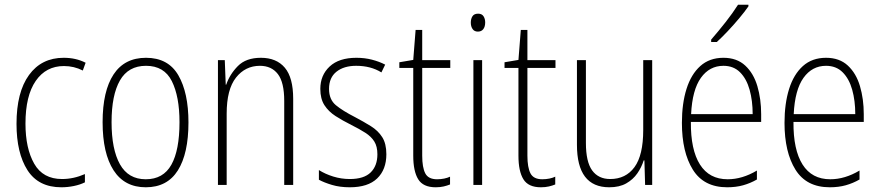

<svg xmlns="http://www.w3.org/2000/svg" viewBox="-20 -784 3731 814"><path d="M240 10Q143 10 96.5 -62.5Q50 -135 50 -259Q50 -393 103 -466Q156 -539 250 -539Q302 -539 343 -518L331 -485Q294 -504 251 -504Q175 -504 131.5 -441Q88 -378 88 -260Q88 -155 125 -90Q162 -25 243 -25Q292 -25 340 -46V-11Q320 -1 293.5 4.5Q267 10 240 10Z M779 -265Q779 -133 734 -61.5Q689 10 598 10Q508 10 461.5 -62Q415 -134 415 -266Q415 -398 461.5 -468.5Q508 -539 599 -539Q693 -539 736 -465Q779 -391 779 -265ZM453 -266Q453 -151 488.5 -87.5Q524 -24 598 -24Q672 -24 706.5 -85.5Q741 -147 741 -266Q741 -375 708.5 -440Q676 -505 599 -505Q524 -505 488.5 -443Q453 -381 453 -266Z M1086 -539Q1152 -539 1187.5 -497Q1223 -455 1223 -365V0H1185V-356Q1185 -435 1158 -470Q1131 -505 1082 -505Q1020 -505 980.5 -455Q941 -405 941 -302V0H904V-529H933L937 -425H939Q954 -469 988.5 -504Q1023 -539 1086 -539Z M1618 -130Q1618 -65 1579 -27.5Q1540 10 1463 10Q1421 10 1387.5 0Q1354 -10 1332 -22V-63Q1359 -46 1393 -35.5Q1427 -25 1463 -25Q1523 -25 1551.5 -53Q1580 -81 1580 -130Q1580 -163 1567 -184Q1554 -205 1529 -221Q1504 -237 1470 -254Q1432 -273 1402.5 -292Q1373 -311 1355.5 -338Q1338 -365 1338 -407Q1338 -465 1377.5 -502Q1417 -539 1491 -539Q1526 -539 1557 -531Q1588 -523 1613 -510L1597 -477Q1552 -505 1490 -505Q1438 -505 1406.5 -480Q1375 -455 1375 -407Q1375 -362 1404 -338Q1433 -314 1486 -287Q1522 -268 1552.5 -249Q1583 -230 1600.5 -202.5Q1618 -175 1618 -130Z M1833 -24Q1849 -24 1863.5 -27Q1878 -30 1888 -35V-2Q1876 3 1861 6.5Q1846 10 1827 10Q1774 10 1753 -24Q1732 -58 1732 -124V-496H1673V-520L1732 -530L1742 -657H1770V-529H1889V-496H1770V-124Q1770 -74 1783 -49Q1796 -24 1833 -24Z M2007 -726Q2023 -726 2030 -715Q2037 -704 2037 -689Q2037 -671 2029 -660.5Q2021 -650 2006 -650Q1991 -650 1983.5 -661Q1976 -672 1976 -688Q1976 -704 1983 -715Q1990 -726 2007 -726ZM2024 -529V0H1987V-529Z M2279 -24Q2295 -24 2309.5 -27Q2324 -30 2334 -35V-2Q2322 3 2307 6.5Q2292 10 2273 10Q2220 10 2199 -24Q2178 -58 2178 -124V-496H2119V-520L2178 -530L2188 -657H2216V-529H2335V-496H2216V-124Q2216 -74 2229 -49Q2242 -24 2279 -24Z M2745 -529V0H2715L2712 -104H2709Q2700 -75 2682 -49Q2664 -23 2635 -6.5Q2606 10 2563 10Q2426 10 2426 -170V-529H2464V-178Q2464 -98 2490.5 -61.5Q2517 -25 2567 -25Q2633 -25 2670 -75.5Q2707 -126 2707 -233V-529Z M3047 -539Q3104 -539 3139.5 -506Q3175 -473 3191 -418.5Q3207 -364 3207 -300V-267H2909Q2908 -149 2947.5 -86.5Q2987 -24 3065 -24Q3127 -24 3189 -61V-23Q3161 -7 3130.5 1.5Q3100 10 3063 10Q2964 10 2917.5 -64.5Q2871 -139 2871 -263Q2871 -345 2890.5 -407Q2910 -469 2949 -504Q2988 -539 3047 -539ZM3047 -505Q2988 -505 2951.5 -454Q2915 -403 2910 -300H3171Q3171 -357 3158 -403.5Q3145 -450 3117.5 -477.5Q3090 -505 3047 -505ZM3153 -757Q3137 -734 3113.5 -706Q3090 -678 3065 -651.5Q3040 -625 3019 -606H2995V-616Q3027 -653 3056.5 -690.5Q3086 -728 3109 -764H3153Z M3482 -539Q3539 -539 3574.5 -506Q3610 -473 3626 -418.5Q3642 -364 3642 -300V-267H3344Q3343 -149 3382.5 -86.5Q3422 -24 3500 -24Q3562 -24 3624 -61V-23Q3596 -7 3565.5 1.5Q3535 10 3498 10Q3399 10 3352.5 -64.5Q3306 -139 3306 -263Q3306 -345 3325.5 -407Q3345 -469 3384 -504Q3423 -539 3482 -539ZM3482 -505Q3423 -505 3386.5 -454Q3350 -403 3345 -300H3606Q3606 -357 3593 -403.5Q3580 -450 3552.5 -477.5Q3525 -505 3482 -505Z"/></svg>

Font: Noto Sans Lao Looped Condensed ExtraLight
Style: Regular
Weight: 200
Width: 3
Designer: Mark Frömberg, Ben Mitchell
Foundry: The Fontpad Ltd
Version: Version 1.002; ttfautohint (v1.8.4.7-5d5b)